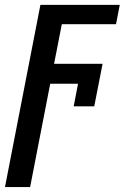

<svg xmlns="http://www.w3.org/2000/svg" viewBox="-43 -548 503 775"><path d="M159.7 -210 78.6 207H-22.9L120.1 -528.3H440.4L425.3 -450.2H206.5L175.3 -290.5H371.1L337.4 -118.7H254.4L272 -210Z"/></svg>

Font: Arimo Medium
Style: Italic
Weight: 500
Italic angle: -12°
Designer: Steve Matteson
Foundry: Monotype Imaging Inc.
Version: Version 1.33